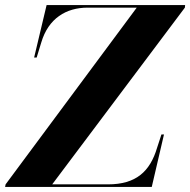

<svg xmlns="http://www.w3.org/2000/svg" viewBox="-34 -734 747 754"><path d="M-14 0H562L610 -206H600L583 -154C555 -60 500 -10 390 -10H171L692 -704L693 -714H149L100 -508H110L128 -567C156 -662 226 -704 310 -704H503L-12 -10Z"/></svg>

Font: Noto Serif Display
Style: Bold Italic
Weight: 700
Italic angle: -12°
Designer: Monotype Design Team
Foundry: Monotype Imaging Inc.
Version: Version 2.009